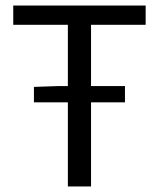

<svg xmlns="http://www.w3.org/2000/svg" viewBox="-20 -676 576 696"><path d="M103 -305V-361L191 -364H433V-305ZM226 0V-586H28V-656H508V-586H310V0Z"/></svg>

Font: Mada
Style: Regular
Weight: 400
Designer: Khaled Hosny
Version: Version 1.5